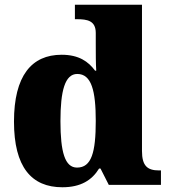

<svg xmlns="http://www.w3.org/2000/svg" viewBox="-20 -780 715 810"><path d="M243 10C321 10 368 -20 398 -69H404L439 0H659V-61H651C602 -61 579 -80 579 -143V-760H296V-699H304C348 -699 384 -693 384 -641V-596C384 -557 384 -512 386 -482H381C353 -520 313 -549 240 -549C113 -549 39 -460 39 -267C39 -75 113 10 243 10ZM305 -73C254 -73 235 -138 235 -269C235 -397 254 -468 306 -468C366 -468 384 -397 384 -270C384 -137 366 -73 305 -73Z"/></svg>

Font: Noto Serif Gurmukhi Black
Style: Regular
Weight: 900
Designer: Vaibhav Singh and the Monotype Design Team
Foundry: Monotype Imaging Inc.
Version: Version 2.004